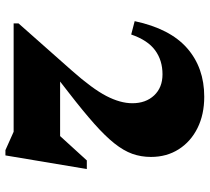

<svg xmlns="http://www.w3.org/2000/svg" viewBox="-52 -673 754 690"><g transform="rotate(90 325.0 -328.0)"><path d="M587.5 -263 538.5 29.5H519.5L453.5 0H64V-17.5L233.5 -209Q299 -283 325 -333.2Q351 -383.5 351 -426.5Q351 -475 322.8 -505Q294.5 -535 247 -535Q197 -535 160.8 -508.5Q124.5 -482 104 -422.5L56 -435Q83 -562 153.2 -623.5Q223.5 -685 327.5 -685Q391.5 -685 440.2 -660.8Q489 -636.5 516.5 -593.2Q544 -550 544 -493.5Q544 -458 532.8 -426.5Q521.5 -395 495.2 -362Q469 -329 424.5 -289.5Q380 -250 313.5 -198.5L273 -167H469L556.5 -263Z"/></g></svg>

Font: Newsreader Text ExtraBold
Style: Regular
Weight: 800
Designer: Hugues Gentile
Foundry: Production Type
Version: Version 1.001